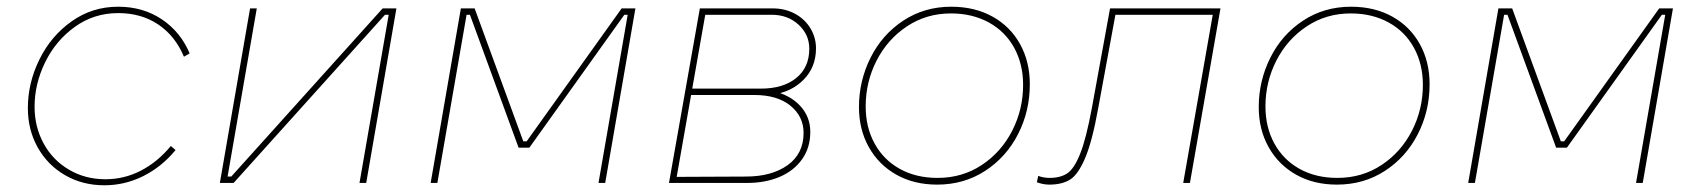

<svg xmlns="http://www.w3.org/2000/svg" viewBox="-20 -545 5055 572"><path d="M63 -223Q63 -298 97.5 -368Q132 -438 193.5 -481.5Q255 -525 332 -525Q406 -525 462 -487.5Q518 -450 545 -386L528 -376Q502 -438 451.5 -472Q401 -506 332 -506Q260 -506 203 -465Q146 -424 114.5 -359.5Q83 -295 83 -227Q83 -167 110 -117.5Q137 -68 185.5 -39.5Q234 -11 294 -11Q350 -11 399.5 -36.5Q449 -62 489 -110L503 -98Q462 -48 407 -20.5Q352 7 291 7Q226 7 174 -23Q122 -53 92.5 -105.5Q63 -158 63 -223Z M725 -520H745L658 -19H669L1120 -520H1161L1071 0H1051L1138 -501H1127L676 0H635Z M1353 -520H1394L1539 -124H1549L1832 -520H1873L1783 0H1763L1850 -501H1840L1557 -105H1525L1380 -501H1370L1283 0H1263Z M2065 -520H2282Q2319 -520 2348.5 -504Q2378 -488 2394.5 -460.5Q2411 -433 2411 -401Q2411 -345 2374 -307.5Q2337 -270 2280 -263V-275Q2334 -262 2364 -229.5Q2394 -197 2394 -152Q2394 -105 2369.5 -70.5Q2345 -36 2302.5 -18Q2260 0 2206 0H1973ZM1983 -18 2202 -19Q2279 -19 2326.5 -53Q2374 -87 2374 -149Q2374 -198 2335 -230Q2296 -262 2227 -262H2033L2036 -281H2247Q2313 -281 2352 -312.5Q2391 -344 2391 -400Q2391 -442 2359 -471.5Q2327 -501 2279 -501H2071L2083 -512L1994 -7Z M2539 -226Q2539 -304 2573.5 -373Q2608 -442 2671 -483.5Q2734 -525 2814 -525Q2884 -525 2937 -495.5Q2990 -466 3019 -413.5Q3048 -361 3048 -294Q3048 -214 3013 -145.5Q2978 -77 2915 -36Q2852 5 2772 5Q2703 5 2650.5 -24.5Q2598 -54 2568.5 -106.5Q2539 -159 2539 -226ZM3028 -292Q3028 -354 3001.5 -402.5Q2975 -451 2926 -478Q2877 -505 2813 -505Q2740 -505 2682 -466.5Q2624 -428 2591.5 -364.5Q2559 -301 2559 -228Q2559 -166 2585.5 -117.5Q2612 -69 2660.5 -42Q2709 -15 2773 -15Q2847 -15 2905 -53.5Q2963 -92 2995.5 -155.5Q3028 -219 3028 -292Z M3069 -2 3073 -21Q3081 -18 3089.5 -16.5Q3098 -15 3107 -15Q3139 -15 3159.5 -28.5Q3180 -42 3198 -87Q3216 -132 3233 -224L3287 -520H3616L3525 0H3505L3593 -501H3303L3252 -224Q3234 -124 3213 -74.5Q3192 -25 3168 -10Q3144 5 3106 5Q3096 5 3086.5 3Q3077 1 3069 -2Z M3730 -226Q3730 -304 3764.5 -373Q3799 -442 3862 -483.5Q3925 -525 4005 -525Q4075 -525 4128 -495.5Q4181 -466 4210 -413.5Q4239 -361 4239 -294Q4239 -214 4204 -145.5Q4169 -77 4106 -36Q4043 5 3963 5Q3894 5 3841.5 -24.5Q3789 -54 3759.5 -106.5Q3730 -159 3730 -226ZM4219 -292Q4219 -354 4192.5 -402.5Q4166 -451 4117 -478Q4068 -505 4004 -505Q3931 -505 3873 -466.5Q3815 -428 3782.5 -364.5Q3750 -301 3750 -228Q3750 -166 3776.5 -117.5Q3803 -69 3851.5 -42Q3900 -15 3964 -15Q4038 -15 4096 -53.5Q4154 -92 4186.5 -155.5Q4219 -219 4219 -292Z M4444 -520H4485L4630 -124H4640L4923 -520H4964L4874 0H4854L4941 -501H4931L4648 -105H4616L4471 -501H4461L4374 0H4354Z"/></svg>

Font: Fixel Italic Variable Display Thin
Style: Italic
Weight: 100
Italic angle: -10°
Designer: AlfaBravo + MacPaw
Foundry: Kyrylo Tkachov, Marchela Mozhyna, Serhii Makarenko, Maria Weinstein, Zakhar Kryvoshyya
Version: Version 1.210;Glyphs 3.2 (3217)